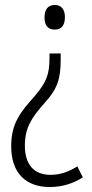

<svg xmlns="http://www.w3.org/2000/svg" viewBox="-20 -623 370 772"><path d="M241 -554C241 -585 227 -603 200 -603C174 -603 159 -586 159 -553C159 -520 173 -504 200 -504C228 -504 241 -522 241 -554ZM224 -384V-408H179V-389C179 -325 167 -292 119 -236C63 -173 25 -128 25 -35C25 73 84 129 180 129C230 129 274 115 313 90L291 46C257 67 224 80 183 80C119 80 80 41 80 -37C80 -110 107 -150 161 -211C211 -266 224 -306 224 -384Z"/></svg>

Font: Noto Sans Malayalam UI Condensed Light
Style: Regular
Weight: 300
Width: 3
Designer: Jelle Bosma - Monotype Design Team
Foundry: Monotype Imaging Inc.
Version: Version 2.104